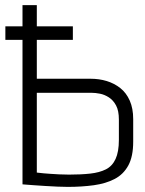

<svg xmlns="http://www.w3.org/2000/svg" viewBox="-20 -720 567 751"><path d="M1 -617V-564H265V-617ZM334 -412H124V-700H68V1Q67 1 79.5 2Q92 3 113 4.5Q134 6 158 7.5Q182 9 205 10Q228 11 245 11Q300 11 347 4.5Q394 -2 428.5 -20Q463 -38 482 -73Q501 -108 501 -166V-254Q501 -296 487.5 -326.5Q474 -357 450.5 -375.5Q427 -394 397.5 -403Q368 -412 334 -412ZM445 -173Q445 -126 432 -98Q419 -70 394 -57.5Q369 -45 333 -41Q297 -37 250 -37Q230 -37 211.5 -38Q193 -39 178 -40Q163 -41 151.5 -42Q140 -43 133 -44Q126 -45 124 -45V-357H339Q353 -357 371 -353.5Q389 -350 406 -339Q423 -328 434 -307.5Q445 -287 445 -252Z"/></svg>

Font: AdventPro_ExpandedRegular
Style: ExpandedRegular
Weight: 400
Width: 7
Designer: VivaRado, Andreas Kalpakidis
Foundry: VivaRado, Andreas Kalpakidis
Version: Version 3.000